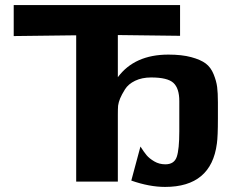

<svg xmlns="http://www.w3.org/2000/svg" viewBox="-20 -715 926 756"><path d="M34 -573V-695H689V-574L444 -577V-411Q510 -500 643 -500Q696 -500 733 -490Q770 -480 790 -465Q810 -450 821 -423Q832 -396 835 -372.5Q838 -349 838 -312V-249Q838 -177 834 -150Q812 21 630 21Q568 21 497 -4L533 -138Q547 -116 557.5 -103.5Q568 -91 587.5 -79.5Q607 -68 631 -68Q666 -68 676 -97.5Q686 -127 686 -198V-317Q686 -367 663 -388.5Q640 -410 575 -410Q539 -410 512 -397Q485 -384 472 -363Q459 -342 453 -327.5Q447 -313 445 -299Q444 -287 444 -264V0H280V-576Z"/></svg>

Font: Coval
Style: Black
Weight: 1000
Foundry: Context Ltd
Version: Version 001.000